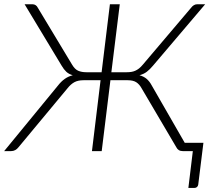

<svg xmlns="http://www.w3.org/2000/svg" viewBox="-39 -728 1034 925"><path d="M117.5 -707.5Q126 -707.5 132.8 -703Q139.5 -698.5 143 -691L308 -417Q321.5 -394 338 -387Q354.5 -380 377 -380H450.5L490.5 -707.5H538L497.5 -380H571.5Q583 -380 593 -381.5Q603 -383 612.2 -387Q621.5 -391 630.8 -398.2Q640 -405.5 649.5 -417L882 -691Q887.5 -698.5 895 -703Q902.5 -707.5 911 -707.5H949.5L698 -411.5Q683 -393.5 668.2 -382.2Q653.5 -371 633 -365.5Q653.5 -360 667.8 -347.8Q682 -335.5 692.5 -315.5L851 -40H941L916 161.5Q915 168.5 910 173Q905 177.5 897 177.5H868.5L890 0H841.5Q830 0 822.2 -5Q814.5 -10 810.5 -18.5L643 -303Q632.5 -322 617.5 -331.8Q602.5 -341.5 576 -341.5H493L451 0H404L445.5 -341.5H363.5Q336.5 -341.5 319 -331.8Q301.5 -322 286.5 -303L50 -18.5Q43.5 -10 34.5 -5Q25.5 0 14.5 0H-19L240 -315.5Q255.5 -335.5 272.8 -347.8Q290 -360 311.5 -365.5Q292.5 -371 280.5 -382.2Q268.5 -393.5 258 -411.5L79.5 -707.5Z"/></svg>

Font: Lato Light
Style: Italic
Weight: 300
Italic angle: -7°
Designer: Lukasz Dziedzic
Foundry: tyPoland Lukasz Dziedzic
Version: Version 2.007; 2014-02-27